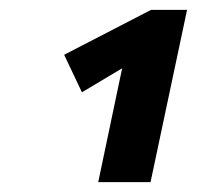

<svg xmlns="http://www.w3.org/2000/svg" viewBox="-20 -775 399 389"><path d="M179 -406 237 -682 310 -686 146 -588 110 -664 286 -755H359L285 -406Z"/></svg>

Font: Ysabeau ExtraBold
Style: Italic
Weight: 800
Italic angle: -12°
Designer: Christian Thalmann (Catharsis Fonts)
Version: Version 2.002